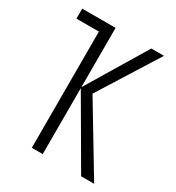

<svg xmlns="http://www.w3.org/2000/svg" viewBox="-135 -614 639 698"><g transform="rotate(30 184.5 -265.0)"><path d="M147.9 -280.8 297.9 -529.8H351.1L194.8 -280.8L363.8 0H309.1L147.9 -276.9V0H102.1V-487.8H7.8V-529.8H147.9Z"/></g></svg>

Font: Germano
Style: Regular
Weight: 300
Width: 3
Foundry: Ascender Corporation
Version: Version 1.10; ttfautohint (v1.5)